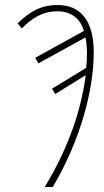

<svg xmlns="http://www.w3.org/2000/svg" viewBox="-20 -744 413 764"><path d="M158 0H190C297 -180 353 -381 353 -536C353 -665 298 -724 210 -724C140 -724 97 -696 50 -651L67 -631C105 -669 146 -699 209 -699C267 -699 301 -666 314 -621L120 -514L133 -492L320 -595C324 -580 326 -554 326 -533C326 -512 325 -494 323 -474L187 -391L200 -370L321 -445C305 -318 258 -164 158 0Z"/></svg>

Font: Noto Sans ExtraCondensed Thin
Style: Italic
Weight: 100
Width: 2
Italic angle: -12°
Designer: Monotype Design Team
Foundry: Monotype Imaging Inc.
Version: Version 2.013